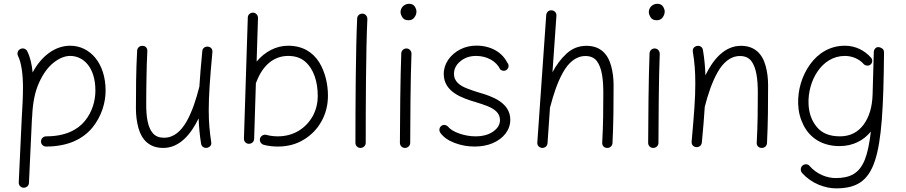

<svg xmlns="http://www.w3.org/2000/svg" viewBox="-20 -759 4813 1020"><path d="M197.8 -7.3C197.8 7.8 210 19.5 225.1 19.5C342.3 19.5 421.9 -21.5 471.2 -81.5C520 -141.6 541 -214.4 541 -277.3C541 -424.3 457.5 -516.1 353 -516.1C274.9 -516.1 201.7 -464.4 153.3 -374C149.4 -416.5 140.6 -455.1 125 -486.3C118.7 -500 101.6 -505.9 87.9 -498.5C74.2 -492.2 69.3 -475.6 75.7 -461.9C93.8 -426.3 102.1 -362.3 102.1 -294.4C102.1 -245.1 99.1 -188 95.2 -125L79.6 210C79.1 225.1 89.8 237.8 105 238.3C120.1 238.8 133.3 228 133.8 212.9L149.4 -122.1C149.9 -125.5 149.9 -129.9 150.4 -135.7C150.9 -137.2 150.9 -139.2 150.9 -141.1C153.8 -213.4 166 -273.4 188 -320.8C209.5 -368.2 235.4 -403.3 265.6 -426.8C295.4 -450.2 324.7 -461.9 353 -461.9C419.9 -461.9 486.8 -405.3 486.8 -277.3C486.8 -224.6 470.7 -165.5 431.2 -116.7C391.6 -67.9 325.2 -34.7 225.1 -34.7C210 -34.7 197.8 -22.5 197.8 -7.3Z M1108.4 -481.9C1109.9 -500 1098.1 -509.8 1085 -511.2C1070.8 -512.7 1056.2 -504.9 1054.7 -487.3C1047.4 -413.6 1042.5 -351.6 1039.1 -298.3C1038.6 -297.4 1038.6 -296.4 1038.1 -294.9C1022.9 -234.9 1002 -168.9 972.7 -116.2C942.9 -63 903.8 -27.3 851.6 -27.3C825.7 -27.3 805.7 -35.2 792 -51.3C764.6 -83 756.8 -139.2 756.8 -203.6C756.8 -255.9 757.3 -304.2 758.3 -348.6C758.8 -393.1 760.3 -439.5 762.7 -488.3C763.2 -503.4 753.9 -515.6 735.8 -515.6C719.7 -515.6 709 -502.9 708.5 -489.3C702.6 -380.4 702.1 -283.7 702.1 -182.6C702.1 -146 706.5 -111.3 715.3 -79.6C732.9 -15.6 773.9 26.9 847.7 26.9C933.1 26.9 994.1 -44.9 1035.2 -130.4C1037.1 -83 1041 -40 1048.3 4.4C1050.8 22.5 1067.9 29.3 1082 25.9C1094.2 22.5 1105.5 12.2 1102.1 -3.9C1093.8 -58.1 1088.9 -108.9 1088.9 -172.9C1088.9 -248.5 1095.2 -342.8 1108.4 -481.9Z M1324.2 -691.9C1309.1 -691.9 1296.4 -680.7 1296.4 -665.5L1275.9 -22.9C1275.4 -7.8 1286.6 4.9 1301.8 4.9C1316.9 5.4 1329.6 -5.9 1330.1 -21L1339.4 -318.4C1341.3 -320.8 1342.8 -323.7 1343.3 -326.7C1378.9 -418.9 1440.9 -461.9 1510.7 -461.9C1547.4 -461.9 1577.6 -452.1 1600.6 -432.1C1647 -392.6 1668 -324.2 1668 -250C1668 -209.5 1658.7 -173.3 1640.6 -140.6C1603.5 -75.7 1538.1 -34.7 1456.5 -34.7C1435.1 -34.7 1414.6 -37.1 1395 -42.5C1380.9 -46.4 1364.7 -37.1 1361.3 -22.9C1357.4 -8.8 1366.7 6.3 1380.9 10.3C1404.8 16.6 1429.7 19.5 1456.5 19.5C1507.3 19.5 1552.7 7.8 1592.8 -16.6C1632.8 -40.5 1664.6 -72.8 1687.5 -113.8C1710.4 -154.3 1722.2 -200.2 1722.2 -251C1722.2 -311 1708 -376 1675.3 -428.7C1642.1 -481 1588.9 -516.1 1510.7 -516.1C1447.8 -516.1 1388.2 -485.4 1343.3 -432.1L1350.6 -663.6C1350.6 -678.7 1339.4 -691.4 1324.2 -691.9Z M1905.8 -686.5C1890.6 -687 1877.9 -675.8 1877.4 -660.6C1869.6 -493.2 1868.2 -190.9 1868.2 0C1868.2 15.1 1879.9 26.9 1895 26.9C1910.2 26.9 1922.9 15.1 1922.9 0C1922.9 -189.9 1923.8 -494.1 1931.6 -657.7C1932.1 -672.9 1920.9 -686 1905.8 -686.5Z M2107.9 -694.8C2107.9 -687.5 2110.8 -678.2 2117.2 -667.5C2123.5 -656.7 2134.3 -651.4 2150.4 -651.4C2163.6 -651.4 2174.3 -656.2 2181.6 -666.5C2189 -676.8 2192.4 -687 2192.4 -698.2C2192.4 -705.6 2189.5 -714.4 2183.6 -724.1C2177.2 -733.9 2167 -738.8 2152.8 -738.8C2127 -738.8 2107.9 -717.8 2107.9 -694.8ZM2140.1 -501.5H2138.7C2125 -501.5 2112.3 -490.7 2111.8 -475.6C2106.9 -360.8 2104.5 -101.6 2104.5 0C2104.5 15.1 2116.2 26.9 2131.3 26.9C2146.5 26.9 2159.2 15.1 2159.2 0C2159.2 -101.1 2161.1 -360.4 2166 -472.7V-474.1C2166 -487.8 2155.3 -501 2140.1 -501.5Z M2673.8 -390.1C2684.1 -399.9 2684.6 -416 2674.3 -427.2C2646.5 -482.4 2586.4 -516.6 2510.7 -516.6C2479.5 -516.6 2450.7 -509.8 2424.8 -496.6C2372.1 -469.2 2337.4 -421.4 2337.4 -366.2C2337.4 -270 2435.5 -237.8 2509.3 -215.8C2529.3 -210 2548.8 -203.1 2568.4 -195.8C2606.9 -180.2 2636.2 -158.7 2636.2 -121.6C2636.2 -97.2 2624 -76.7 2599.6 -60.1C2575.2 -43 2543.9 -34.7 2506.3 -34.7C2477.5 -34.7 2449.2 -39.6 2420.9 -49.3C2392.1 -59.1 2371.6 -71.8 2358.9 -87.4C2351.1 -94.7 2337.9 -99.1 2326.2 -91.3C2314 -83 2310.5 -67.4 2318.8 -54.2C2335 -31.2 2359.9 -13.2 2394.5 0C2428.7 13.2 2464.4 19.5 2501.5 19.5C2537.1 19.5 2568.8 13.7 2597.7 1.5C2654.8 -23.4 2690.9 -67.9 2690.9 -122.6C2690.9 -214.4 2594.2 -247.6 2522 -268.1C2501.5 -274.4 2481.4 -281.2 2461.4 -289.1C2421.4 -304.2 2391.6 -327.6 2391.6 -366.2C2391.6 -392.1 2402.8 -414.6 2425.8 -433.6C2448.7 -452.6 2476.6 -461.9 2509.3 -461.9C2567.4 -461.9 2617.2 -433.6 2637.2 -390.6C2648.9 -380.4 2664.1 -380.4 2673.8 -390.1Z M2859.4 26.9C2873.5 27.3 2887.2 19 2888.7 2L2901.9 -188.5C2902.8 -189.9 2903.3 -191.9 2903.8 -193.8C2919.4 -253.9 2940.4 -319.8 2970.2 -373C2999.5 -425.8 3039.1 -461.4 3090.3 -461.4C3116.7 -461.4 3136.7 -452.6 3150.4 -435.1C3177.7 -399.4 3185.1 -337.4 3185.1 -266.6C3185.1 -180.2 3184.6 -98.1 3179.2 0C3178.7 14.2 3188.5 26.9 3206.1 26.9C3223.1 26.9 3233.4 14.2 3233.9 0.5C3239.3 -108.4 3239.7 -206.1 3239.7 -306.2C3239.7 -342.8 3235.4 -377.4 3226.6 -409.2C3209 -473.1 3168.5 -515.6 3095.7 -515.6C3055.2 -515.6 3020 -502 2990.2 -474.6C2960.4 -447.3 2935.5 -414.1 2915 -375L2936 -674.8C2937.5 -692.4 2924.3 -703.6 2910.6 -704.1C2896.5 -705.6 2883.3 -695.8 2881.8 -678.7L2834.5 -2C2833 15.1 2845.7 25.4 2859.4 26.9Z M3426.8 -694.8C3426.8 -687.5 3429.7 -678.2 3436 -667.5C3442.4 -656.7 3453.1 -651.4 3469.2 -651.4C3482.4 -651.4 3493.2 -656.2 3500.5 -666.5C3507.8 -676.8 3511.2 -687 3511.2 -698.2C3511.2 -705.6 3508.3 -714.4 3502.4 -724.1C3496.1 -733.9 3485.8 -738.8 3471.7 -738.8C3445.8 -738.8 3426.8 -717.8 3426.8 -694.8ZM3459 -501.5H3457.5C3443.8 -501.5 3431.2 -490.7 3430.7 -475.6C3425.8 -360.8 3423.3 -101.6 3423.3 0C3423.3 15.1 3435.1 26.9 3450.2 26.9C3465.3 26.9 3478 15.1 3478 0C3478 -101.1 3480 -360.4 3484.9 -472.7V-474.1C3484.9 -487.8 3474.1 -501 3459 -501.5Z M3654.3 -6.8C3652.8 11.2 3665 21 3678.2 22.5C3691.9 23.9 3706.5 16.1 3708.5 -1.5C3715.8 -76.2 3720.7 -138.2 3724.1 -192.4L3724.6 -193.8C3740.2 -253.9 3761.2 -319.8 3791 -373C3820.3 -425.8 3859.9 -461.4 3911.1 -461.4C3937.5 -461.4 3957.5 -452.6 3971.2 -435.1C3998.5 -399.4 4005.9 -337.4 4005.9 -266.6C4005.9 -180.2 4005.4 -98.1 4000 0C3999.5 14.2 4009.3 26.9 4026.9 26.9C4043.9 26.9 4054.2 14.2 4054.7 0.5C4060.1 -108.4 4060.5 -206.1 4060.5 -306.2C4060.5 -342.8 4056.2 -377.4 4047.4 -409.2C4029.8 -473.1 3989.3 -515.6 3916.5 -515.6C3829.6 -515.6 3769 -444.3 3727.5 -358.9C3726.1 -406.2 3721.7 -448.7 3714.4 -493.2C3711.9 -511.2 3694.8 -518.1 3680.7 -514.6C3668.5 -511.2 3658.2 -501.5 3660.6 -484.4C3669.9 -430.2 3673.8 -379.9 3673.8 -315.9C3673.8 -277.8 3672.4 -234.4 3668.9 -185.1C3665.5 -135.7 3660.6 -76.7 3654.3 -6.8Z M4442.4 -34.7C4387.2 -34.7 4346.2 -51.3 4319.3 -84.5C4292 -117.2 4277.3 -157.7 4275.4 -206.1C4270 -326.2 4343.3 -461.9 4468.3 -461.9C4510.7 -461.9 4545.4 -443.4 4565.4 -421.9C4573.7 -410.2 4591.8 -406.7 4603.5 -415C4615.2 -423.3 4617.2 -441.4 4607.4 -452.6C4573.7 -490.2 4526.4 -516.1 4468.3 -516.1C4389.6 -516.1 4326.2 -476.6 4283.2 -416.5C4239.7 -356 4217.8 -280.3 4220.2 -206.5C4221.7 -165.5 4231.4 -127.9 4248.5 -94.2C4282.7 -26.4 4347.7 17.1 4439.9 17.1C4510.3 17.1 4566.9 -11.7 4606.4 -60.1C4599.1 3.9 4588.4 54.2 4574.2 89.8C4545.4 161.6 4497.1 187 4419.4 187C4372.6 187 4318.4 166 4280.8 122.6C4272.5 111.3 4253.4 110.4 4242.2 121.6C4231.9 131.3 4231.4 148.9 4241.2 160.2C4265.6 187 4293.9 207 4326.7 221.2C4359.4 234.9 4390.6 241.7 4420.9 241.7C4637.2 241.7 4671.4 91.3 4676.3 -476.1V-478V-481V-481.9C4676.3 -492.7 4670.9 -500.5 4659.7 -505.4C4657.2 -506.8 4655.3 -507.3 4652.8 -507.8C4650.9 -508.3 4648.9 -508.8 4647 -508.8C4639.2 -509.3 4632.8 -505.9 4627.9 -499.5C4624.5 -495.6 4622.6 -490.7 4622.1 -484.9L4615.7 -257.3C4613.8 -190.9 4597.7 -137.2 4567.4 -96.2C4536.6 -55.2 4495.1 -34.7 4442.4 -34.7Z"/></svg>

Font: Mikhak Light
Style: Regular
Weight: 300
Designer: Amin Abedi
Version: Version 3.2